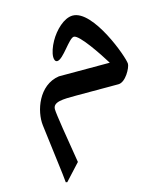

<svg xmlns="http://www.w3.org/2000/svg" viewBox="-138 -574 976 1166"><g transform="rotate(-15 350.0 9.5)"><path d="M431 -475C376 -475 316 -416 283 -357C265 -325 252 -288 252 -262C252 -244 258 -232 270 -232C308 -232 374 -349 405 -349C440 -349 537 -202 575 -140H255C124 -121 73 31 84 122C119 411 121 407 129 492L138 494L232 392C206 235 180 77 180 47C180 1 240 0 326 0H592C638 0 680 -81 680 -105C680 -146 560 -475 431 -475Z"/></g></svg>

Font: Kawkab Mono
Style: Bold
Weight: 700
Monospace: yes
Designer: Abdullah Arif
Foundry: Abdullah Arif
Version: Version 1.000;PS 000.500;hotconv 1.0.88;makeotf.lib2.5.64775